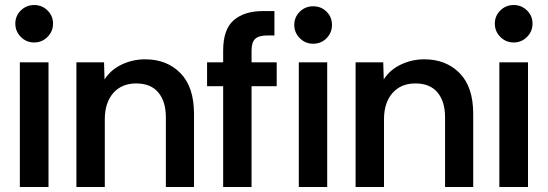

<svg xmlns="http://www.w3.org/2000/svg" viewBox="-20 -744 2179 764"><path d="M116 -575Q85 -575 63 -597Q41 -619 41 -650Q41 -681 63 -702.5Q85 -724 116 -724Q147 -724 169 -702.5Q191 -681 191 -650Q191 -619 169 -597Q147 -575 116 -575ZM59 0V-496H173V0Z M284 0V-496H394L396 -428Q421 -467 465 -487.5Q509 -508 557 -508Q644 -508 698 -453Q752 -398 752 -291V0H640V-277Q640 -340 610 -376Q580 -412 522 -412Q464 -412 430.5 -373.5Q397 -335 397 -269V0Z M868 0V-401H804V-496H868V-543Q868 -627 910 -663.5Q952 -700 1027 -700H1072V-603H1045Q1010 -603 995.5 -589.5Q981 -576 981 -543V-496H1081V-401H981V0ZM1169 0V-496H1282V0ZM1226 -570Q1195 -570 1173 -592Q1151 -614 1151 -645Q1151 -676 1173 -697.5Q1195 -719 1226 -719Q1258 -719 1279.5 -697.5Q1301 -676 1301 -645Q1301 -614 1279.5 -592Q1258 -570 1226 -570Z M1395 0V-496H1505L1507 -428Q1532 -467 1576 -487.5Q1620 -508 1668 -508Q1755 -508 1809 -453Q1863 -398 1863 -291V0H1751V-277Q1751 -340 1721 -376Q1691 -412 1633 -412Q1575 -412 1541.5 -373.5Q1508 -335 1508 -269V0Z M2024 -575Q1993 -575 1971 -597Q1949 -619 1949 -650Q1949 -681 1971 -702.5Q1993 -724 2024 -724Q2055 -724 2077 -702.5Q2099 -681 2099 -650Q2099 -619 2077 -597Q2055 -575 2024 -575ZM1967 0V-496H2081V0Z"/></svg>

Font: Rethink Sans SemiBold
Style: Regular
Weight: 600
Designer: The Rethink Sans project authors (Hans Thiessen). DM Sans designed by Colophon Foundry.
Foundry: Rethink Communications LLC
Version: Version 1.001